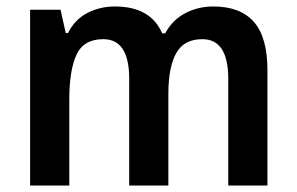

<svg xmlns="http://www.w3.org/2000/svg" viewBox="-20 -573 916 593"><path d="M639 -553Q722 -553 764 -505.5Q806 -458 806 -356V0H685V-329Q685 -452 605 -452Q548 -452 524 -408.5Q500 -365 500 -283V0H379V-330Q379 -452 299 -452Q238 -452 216 -403.5Q194 -355 194 -266V0H73V-543H167L183 -471H190Q211 -513 250 -533Q289 -553 335 -553Q445 -553 481 -470H490Q513 -512 552.5 -532.5Q592 -553 639 -553Z"/></svg>

Font: Noto Sans Arabic UI SmCn SmBd
Style: Regular
Weight: 600
Width: 4
Designer: Monotype Design Team, Nadine Chahine and Nizar Qandah
Foundry: Monotype Imaging Inc.
Version: Version 2.010; ttfautohint (v1.8.4.7-5d5b)